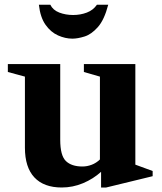

<svg xmlns="http://www.w3.org/2000/svg" viewBox="-20 -802 702 832"><path d="M247.5 10.5Q170 10.5 129 -33.2Q88 -77 88 -162V-470L14 -490V-524.5H241V-196Q241 -128 265.5 -104.2Q290 -80.5 337 -80.5Q357.5 -80.5 377.2 -88Q397 -95.5 413 -111V-470L343.5 -490V-524.5H566.5V-88.5L641.5 -61V-38.5L440 10.5H418V-57.5Q384.5 -27 340 -8.2Q295.5 10.5 247.5 10.5ZM293.5 -634.5Q263 -634.5 231.5 -648.5Q200 -662.5 177.2 -694.8Q154.5 -727 148.5 -781.5H198Q209.5 -758 237 -747.5Q264.5 -737 297 -737Q328.5 -737 356.2 -747.5Q384 -758 400 -781.5H449Q432 -716 404 -684.5Q376 -653 346.2 -643.8Q316.5 -634.5 293.5 -634.5Z"/></svg>

Font: Libre Caslon Text
Style: Bold
Weight: 700
Designer: Pablo Impallari, Rodrigo Fuenzalida, Katja Schimmel
Foundry: Pablo Impallari, Rodrigo Fuenzalida
Version: Version 2.000